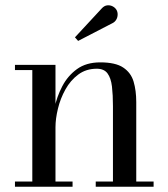

<svg xmlns="http://www.w3.org/2000/svg" viewBox="-20 -705 636 725"><path d="M189.5 -460V-19.5H254V0H36.5V-19.5H102V-440.5H36.5V-460ZM494.5 -319.5V-19.5H560V0H341.5V-19.5H406.5V-304.5Q406.5 -346.5 402.8 -378.2Q399 -410 386 -427.8Q373 -445.5 345.5 -445.5Q305 -445.5 275.5 -423.5Q246 -401.5 227 -367.2Q208 -333 198.8 -294.8Q189.5 -256.5 189.5 -224.5L177 -222Q177 -255 185.8 -297.2Q194.5 -339.5 215 -379Q235.5 -418.5 270.5 -444Q305.5 -469.5 358.5 -469.5Q416 -469.5 445.2 -450Q474.5 -430.5 484.5 -396.8Q494.5 -363 494.5 -319.5ZM275 -550.5 263 -564 364 -673Q373.5 -683.5 384.8 -684.8Q396 -686 405.5 -681Q415 -676 420 -667.5Q424.5 -659.5 424.2 -649.5Q424 -639.5 419.2 -631.2Q414.5 -623 406.5 -618.5Z"/></svg>

Font: Bodoni Moda 11pt
Style: Regular
Weight: 400
Version: Version 2.004